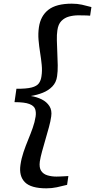

<svg xmlns="http://www.w3.org/2000/svg" viewBox="-20 -868 518 1046"><path d="M232.5 158Q148.5 158 115.5 124.5Q82.5 91 91.5 30Q96.5 -5 108 -39Q119.5 -73 133.2 -106.2Q147 -139.5 158.2 -171.2Q169.5 -203 174 -233Q177.5 -256 171.5 -273.8Q165.5 -291.5 139.8 -301.5Q114 -311.5 59 -311.5L69.5 -384.5Q124.5 -384 152.8 -391.5Q181 -399 192 -414.5Q203 -430 206 -453Q210.5 -482.5 207.2 -515Q204 -547.5 198.5 -581.5Q193 -615.5 190 -650.2Q187 -685 192 -719.5Q201 -781.5 243.8 -814.8Q286.5 -848 371 -848Q401 -848 426 -842.5Q451 -837 478 -829.5L471 -782.5Q465.5 -783.5 452.2 -783.8Q439 -784 425.8 -784.2Q412.5 -784.5 407 -784.5Q381 -784.5 356.5 -778Q332 -771.5 314.5 -753.8Q297 -736 292.5 -702.5Q289 -679.5 289.8 -647.8Q290.5 -616 292.2 -581Q294 -546 294.5 -512.5Q295 -479 291 -452.5Q286.5 -419 265.2 -397Q244 -375 213.2 -362.8Q182.5 -350.5 148 -345Q180.5 -340 207.5 -326.5Q234.5 -313 249.2 -290Q264 -267 259 -233.5Q255.5 -207.5 246.5 -174.8Q237.5 -142 227.5 -107.8Q217.5 -73.5 209 -42.5Q200.5 -11.5 197 11.5Q192.5 45 204.2 62.8Q216 80.5 238.5 87.2Q261 94 287.5 94Q294 94 307.2 93.5Q320.5 93 333.5 92.2Q346.5 91.5 352.5 91L345.5 139Q316.5 146.5 289.5 152.2Q262.5 158 232.5 158Z"/></svg>

Font: Merriweather 24pt Medium
Style: Italic
Weight: 500
Italic angle: -7.8°
Version: Version 2.101